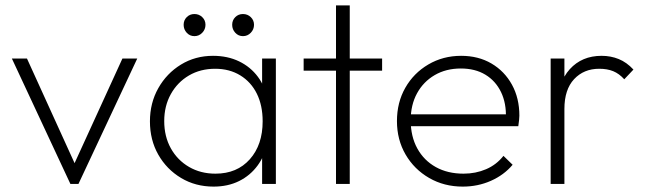

<svg xmlns="http://www.w3.org/2000/svg" viewBox="-20 -682 2395 712"><path d="M241 0 24 -465H80L272 -43H241L434 -465H489L271 0Z M772 10Q705 10 651.5 -22Q598 -54 567 -108.5Q536 -163 536 -232Q536 -300 567 -355Q598 -410 651 -442.5Q704 -475 770 -475Q824 -475 866.5 -454.5Q909 -434 936.5 -397Q964 -360 972 -309V-157Q963 -106 935.5 -68.5Q908 -31 866.5 -10.5Q825 10 772 10ZM779 -38Q859 -38 906.5 -91.5Q954 -145 954 -232Q954 -291 932.5 -334.5Q911 -378 871 -402.5Q831 -427 778 -427Q723 -427 680.5 -402Q638 -377 613.5 -333Q589 -289 589 -233Q589 -176 613.5 -132Q638 -88 681 -63Q724 -38 779 -38ZM952 0V-125L963 -239L952 -352V-465H1003V0ZM701 -548Q684 -548 672.5 -560.5Q661 -573 661 -590Q661 -607 672.5 -618.5Q684 -630 701 -630Q718 -630 730 -618.5Q742 -607 742 -590Q742 -573 730 -560.5Q718 -548 701 -548ZM881 -548Q864 -548 852.5 -560.5Q841 -573 841 -590Q841 -607 852.5 -618.5Q864 -630 881 -630Q898 -630 910 -618.5Q922 -607 922 -590Q922 -573 910 -560.5Q898 -548 881 -548Z M1226 0V-662H1277V0ZM1106 -420V-465H1397V-420Z M1696 10Q1627 10 1571.5 -22Q1516 -54 1484 -109Q1452 -164 1452 -233Q1452 -302 1483 -356.5Q1514 -411 1568.5 -443Q1623 -475 1690 -475Q1754 -475 1802.5 -446.5Q1851 -418 1878.5 -368Q1906 -318 1906 -253Q1906 -247 1905 -237.5Q1904 -228 1902 -214H1488V-258H1873L1856 -244Q1858 -299 1838 -340.5Q1818 -382 1780 -405Q1742 -428 1689 -428Q1634 -428 1592 -403.5Q1550 -379 1526.5 -336Q1503 -293 1503 -236Q1503 -176 1527.5 -131.5Q1552 -87 1596 -62.5Q1640 -38 1699 -38Q1744 -38 1782.5 -54.5Q1821 -71 1847 -104L1881 -71Q1849 -33 1800.5 -11.5Q1752 10 1696 10Z M2022 0V-465H2073V0ZM2073 -278 2048 -287Q2048 -376 2093 -425.5Q2138 -475 2211 -475Q2245 -475 2274.5 -463Q2304 -451 2329 -424L2295 -388Q2276 -409 2254 -418Q2232 -427 2202 -427Q2145 -427 2109 -388.5Q2073 -350 2073 -278Z"/></svg>

Font: Outfit Thin ExtraLight
Style: Regular
Weight: 250
Version: Version 1.100;gftools[0.9.27]